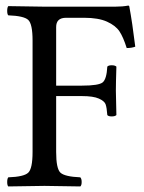

<svg xmlns="http://www.w3.org/2000/svg" viewBox="-20 -669 517 691"><path d="M274.9 -323.2H182.1V-122.1Q182.1 -62 197.5 -47.6Q212.9 -33.2 269 -30.8Q273.9 -25.9 273.9 -13.9Q273.9 -2 269 2Q168.9 0 140.1 0Q107.9 0 9.8 2Q5.9 -2 5.9 -13.9Q5.9 -25.9 9.8 -30.8Q65.9 -32.7 81.5 -47.4Q97.2 -62 97.2 -122.1V-522.9Q97.2 -583 81.5 -597.4Q65.9 -611.8 9.8 -613.8Q5.9 -617.7 5.9 -629.9Q5.9 -642.1 9.8 -647L139.2 -645H394.5Q420.9 -645 441.4 -648.9Q444.8 -648.9 445.3 -646Q456.1 -588.4 466.8 -501Q453.6 -496.1 436 -496.1Q423.8 -535.2 409.9 -556.2Q396 -577.1 365 -591.1Q334 -605 283.2 -605H217.8Q181.6 -605 182.1 -570.8V-360.8H274.9Q335.9 -360.8 349.9 -372.8Q363.8 -384.8 366.2 -429.2Q370.1 -434.1 382.1 -434.1Q394 -434.1 398.9 -429.2Q397 -369.1 397 -342.8Q397 -324.7 398.9 -254.9Q394 -250 382.1 -250Q370.1 -250 366.2 -254.9Q364.3 -281.7 360.1 -293.5Q356 -305.2 335.9 -314.2Q315.9 -323.2 274.9 -323.2Z"/></svg>

Font: Linux Libertine Capitals
Style: Small Caps
Weight: 400
Designer: Philipp H. Poll
Foundry: Philipp H. Poll
Version: Version 5.1.3